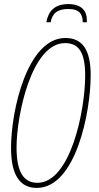

<svg xmlns="http://www.w3.org/2000/svg" viewBox="-20 -910 484 940"><path d="M207 -801H228C236 -845 261 -866 315 -866C372 -866 385 -837 385 -801H405V-815C405 -850 385 -890 315 -890C246 -890 216 -854 207 -801ZM160 10C351 10 424 -361 424 -542C424 -671 380 -724 300 -724C114 -724 34 -370 34 -186C34 -52 78 10 160 10ZM163 -15C97 -15 61 -66 61 -188C61 -347 135 -699 298 -699C366 -699 397 -653 397 -540C397 -369 325 -15 163 -15Z"/></svg>

Font: Noto Sans ExtraCondensed Thin
Style: Italic
Weight: 100
Width: 2
Italic angle: -12°
Designer: Monotype Design Team
Foundry: Monotype Imaging Inc.
Version: Version 2.013